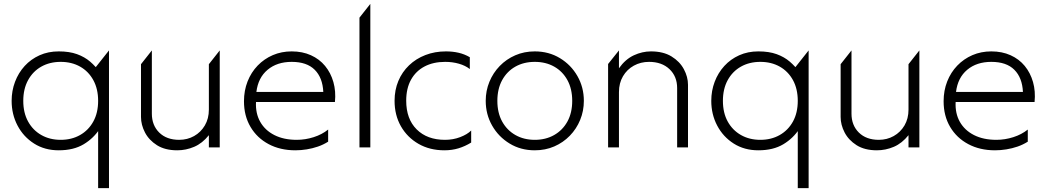

<svg xmlns="http://www.w3.org/2000/svg" viewBox="-20 -760 5396 990"><path d="M486 210V-109L495 -97Q463.5 -47.5 411.5 -16.2Q359.5 15 283 15Q210.5 15 155.8 -19.8Q101 -54.5 70.5 -112.5Q40 -170.5 40 -240Q40 -292 57.5 -338.2Q75 -384.5 107.2 -419.8Q139.5 -455 184 -475Q228.5 -495 283 -495Q337.5 -495 377 -480.8Q416.5 -466.5 445 -442Q473.5 -417.5 495 -387L466 -354V-404L542 -500V210ZM293 -39Q349.5 -39 393 -63.8Q436.5 -88.5 461.2 -133.5Q486 -178.5 486 -240Q486 -301.5 461.2 -346.8Q436.5 -392 393 -416.5Q349.5 -441 293 -441Q236.5 -441 193 -416.5Q149.5 -392 124.8 -346.8Q100 -301.5 100 -240Q100 -178.5 124.8 -133.5Q149.5 -88.5 193 -63.8Q236.5 -39 293 -39Z M894 15Q831 15 789.5 -11.2Q748 -37.5 727.5 -77Q707 -116.5 707 -157V-429L763 -500V-174Q763 -114 801 -76.5Q839 -39 904 -39Q946 -39 980.8 -58.5Q1015.5 -78 1036.2 -113.2Q1057 -148.5 1057 -195V-429L1113 -500V0H1057V-63Q1023.5 -21 981.2 -3Q939 15 894 15Z M1503 15Q1425 15 1365.2 -16.8Q1305.5 -48.5 1271.8 -105.5Q1238 -162.5 1238 -238Q1238 -293 1256.5 -340Q1275 -387 1308.5 -421.8Q1342 -456.5 1386.8 -475.8Q1431.5 -495 1484 -495Q1539.5 -495 1583.2 -475.2Q1627 -455.5 1656.2 -420Q1685.5 -384.5 1699 -337Q1712.5 -289.5 1707 -234H1300Q1297 -175.5 1321.8 -131.8Q1346.5 -88 1394.8 -63.5Q1443 -39 1510 -39Q1554.5 -39 1597.5 -52.8Q1640.5 -66.5 1672 -92V-29.5Q1647.5 -14 1619.2 -4.2Q1591 5.5 1561.5 10.2Q1532 15 1503 15ZM1302 -286H1647Q1643.5 -359.5 1602.8 -400.2Q1562 -441 1484 -441Q1408.5 -441 1359.8 -400.2Q1311 -359.5 1302 -286Z M1833.5 0V-669L1889.5 -740V0Z M2271.5 15Q2196 15 2138 -18.2Q2080 -51.5 2047.2 -109Q2014.5 -166.5 2014.5 -240Q2014.5 -296 2034 -342.5Q2053.5 -389 2089.2 -423.2Q2125 -457.5 2173.5 -476.2Q2222 -495 2279.5 -495Q2314 -495 2344.5 -488Q2375 -481 2402.5 -465V-404Q2379.5 -422 2346.2 -431.5Q2313 -441 2275.5 -441Q2214 -441 2169 -417.2Q2124 -393.5 2099.2 -348.8Q2074.5 -304 2074.5 -241Q2074.5 -146.5 2128.5 -92.8Q2182.5 -39 2274.5 -39Q2316.5 -39 2353 -53Q2389.5 -67 2409.5 -87V-25Q2378 -5.5 2344 4.8Q2310 15 2271.5 15Z M2737.5 15Q2665 15 2607.8 -19.8Q2550.5 -54.5 2517.5 -112.5Q2484.5 -170.5 2484.5 -240Q2484.5 -292 2503.5 -338.2Q2522.5 -384.5 2556.8 -419.8Q2591 -455 2637 -475Q2683 -495 2737.5 -495Q2810 -495 2867.2 -460.2Q2924.5 -425.5 2957.5 -367.5Q2990.5 -309.5 2990.5 -240Q2990.5 -188 2971.5 -141.8Q2952.5 -95.5 2918.2 -60.2Q2884 -25 2838 -5Q2792 15 2737.5 15ZM2737.5 -39Q2794 -39 2837.5 -63.8Q2881 -88.5 2905.8 -133.5Q2930.5 -178.5 2930.5 -240Q2930.5 -301.5 2905.8 -346.8Q2881 -392 2837.5 -416.5Q2794 -441 2737.5 -441Q2681 -441 2637.5 -416.5Q2594 -392 2569.2 -346.8Q2544.5 -301.5 2544.5 -240Q2544.5 -178.5 2569.2 -133.5Q2594 -88.5 2637.5 -63.8Q2681 -39 2737.5 -39Z M3115.5 0V-430L3171.5 -500V-408Q3204.5 -454.5 3248 -474.8Q3291.5 -495 3336.5 -495Q3400 -495 3442.5 -469Q3485 -443 3506.2 -403.2Q3527.5 -363.5 3527.5 -323V0H3471.5V-306Q3471.5 -366 3432 -403.5Q3392.5 -441 3326.5 -441Q3283.5 -441 3248.2 -421.5Q3213 -402 3192.2 -366.8Q3171.5 -331.5 3171.5 -285V0Z M4093.5 210V-109L4102.5 -97Q4071 -47.5 4019 -16.2Q3967 15 3890.5 15Q3818 15 3763.2 -19.8Q3708.5 -54.5 3678 -112.5Q3647.5 -170.5 3647.5 -240Q3647.5 -292 3665 -338.2Q3682.5 -384.5 3714.8 -419.8Q3747 -455 3791.5 -475Q3836 -495 3890.5 -495Q3945 -495 3984.5 -480.8Q4024 -466.5 4052.5 -442Q4081 -417.5 4102.5 -387L4073.5 -354V-404L4149.5 -500V210ZM3900.5 -39Q3957 -39 4000.5 -63.8Q4044 -88.5 4068.8 -133.5Q4093.5 -178.5 4093.5 -240Q4093.5 -301.5 4068.8 -346.8Q4044 -392 4000.5 -416.5Q3957 -441 3900.5 -441Q3844 -441 3800.5 -416.5Q3757 -392 3732.2 -346.8Q3707.5 -301.5 3707.5 -240Q3707.5 -178.5 3732.2 -133.5Q3757 -88.5 3800.5 -63.8Q3844 -39 3900.5 -39Z M4501.5 15Q4438.5 15 4397 -11.2Q4355.5 -37.5 4335 -77Q4314.5 -116.5 4314.5 -157V-429L4370.5 -500V-174Q4370.5 -114 4408.5 -76.5Q4446.5 -39 4511.5 -39Q4553.5 -39 4588.2 -58.5Q4623 -78 4643.8 -113.2Q4664.5 -148.5 4664.5 -195V-429L4720.5 -500V0H4664.5V-63Q4631 -21 4588.8 -3Q4546.5 15 4501.5 15Z M5110.5 15Q5032.5 15 4972.8 -16.8Q4913 -48.5 4879.2 -105.5Q4845.5 -162.5 4845.5 -238Q4845.5 -293 4864 -340Q4882.5 -387 4916 -421.8Q4949.5 -456.5 4994.2 -475.8Q5039 -495 5091.5 -495Q5147 -495 5190.8 -475.2Q5234.5 -455.5 5263.8 -420Q5293 -384.5 5306.5 -337Q5320 -289.5 5314.5 -234H4907.5Q4904.5 -175.5 4929.2 -131.8Q4954 -88 5002.2 -63.5Q5050.5 -39 5117.5 -39Q5162 -39 5205 -52.8Q5248 -66.5 5279.5 -92V-29.5Q5255 -14 5226.8 -4.2Q5198.5 5.5 5169 10.2Q5139.5 15 5110.5 15ZM4909.5 -286H5254.5Q5251 -359.5 5210.2 -400.2Q5169.5 -441 5091.5 -441Q5016 -441 4967.2 -400.2Q4918.5 -359.5 4909.5 -286Z"/></svg>

Font: Geologica-Sharp
Style: Regular
Weight: 100
Designer: Sindre Bremnes, Frode Helland
Foundry: Monokrom Skriftforlag AS
Version: Version 1.010;gftools[0.9.28]